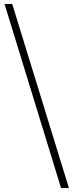

<svg xmlns="http://www.w3.org/2000/svg" viewBox="-20 -783 373 975"><path d="M330 172H290L3 -763H42Z"/></svg>

Font: Noto Serif TC
Style: Regular
Weight: 200
Designer: Ryoko NISHIZUKA 西塚涼子 (kana & ideographs); Frank Grießhammer (Latin, Greek & Cyrillic); Wenlong ZHANG 张文龙 (bopomofo); San
Foundry: Adobe
Version: Version 2.001;hotconv 1.1.0;makeotfexe 2.6.0